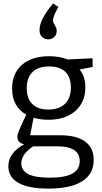

<svg xmlns="http://www.w3.org/2000/svg" viewBox="-20 -868 600 1127"><path d="M333 -74Q430 -74 480 -37Q530 0 530 71Q530 153 462.5 196Q395 239 264 239Q147 239 88 205.5Q29 172 29 108Q29 29 122 -21Q82 -30 82 -65Q82 -78 91 -100.5Q100 -123 134 -195Q51 -243 51 -348Q51 -437 109 -487.5Q167 -538 269 -538Q329 -538 378 -519L523 -526L524 -475L447 -460Q481 -420 481 -356Q481 -268 422 -216.5Q363 -165 264 -165Q216 -165 177 -177L157 -74ZM137 -350Q137 -290 169.5 -257.5Q202 -225 263 -225Q327 -225 361.5 -258.5Q396 -292 396 -354Q396 -415 363.5 -446.5Q331 -478 268 -478Q205 -478 171 -445Q137 -412 137 -350ZM448 78Q448 35 415.5 13Q383 -9 319 -9H174Q105 38 105 91Q105 133 146 154Q187 175 271 175Q361 175 404.5 151Q448 127 448 78ZM323 -827Q291 -773 291 -747Q291 -737 300 -723Q306 -713 309.5 -705.5Q313 -698 313 -687Q313 -664 298 -650.5Q283 -637 263 -637Q242 -637 227 -651Q212 -665 212 -691Q212 -754 292 -848Z"/></svg>

Font: Bitter Pro
Style: Regular
Weight: 400
Designer: Sol Matas, and Bitter project Authors
Foundry: Sol Matas
Version: Version 1.010